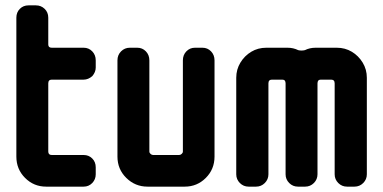

<svg xmlns="http://www.w3.org/2000/svg" viewBox="-20 -696 1428 716"><path d="M337 -46Q337 -27 324 -13.5Q311 0 292 0H152Q106 0 73.5 -32.5Q41 -65 41 -112V-630Q41 -650 54 -663Q67 -676 86 -676H114Q133 -676 146.5 -663Q160 -650 160 -630V-530Q160 -518 173 -518H292Q311 -518 324 -504.5Q337 -491 337 -471V-444Q337 -427 324 -412Q309 -399 292 -399H173Q160 -399 160 -385V-131Q160 -118 173 -118H292Q311 -118 324 -105Q337 -92 337 -72Z M780 -112Q780 -65 747.5 -32.5Q715 0 669 0H530Q484 0 451 -32.5Q418 -65 418 -112V-471Q418 -491 431.5 -504.5Q445 -518 464 -518H492Q511 -518 524 -504.5Q537 -491 537 -471V-131Q537 -126 541.5 -122Q546 -118 551 -118H648Q653 -118 657.5 -122Q662 -126 662 -131V-471Q662 -491 675 -504.5Q688 -518 707 -518H735Q754 -518 767 -504.5Q780 -491 780 -471Z M1348 -46Q1348 -27 1334.5 -13.5Q1321 0 1302 0H1274Q1255 0 1241.5 -13.5Q1228 -27 1228 -46V-385Q1228 -399 1215 -399H1176Q1164 -399 1164 -385V-46Q1164 -27 1150.5 -13.5Q1137 0 1118 0H1091Q1072 0 1058.5 -13.5Q1045 -27 1045 -46V-385Q1045 -399 1033 -399H994Q981 -399 981 -385V-46Q981 -27 967.5 -13.5Q954 0 935 0H907Q888 0 874.5 -13.5Q861 -27 861 -46V-406Q861 -437 876.5 -462.5Q892 -488 917 -503Q942 -518 973 -518H1052Q1074 -518 1092 -509Q1104 -506 1117 -509Q1135 -518 1157 -518H1236Q1267 -518 1292 -503Q1317 -488 1332.5 -462.5Q1348 -437 1348 -406Z"/></svg>

Font: Monomaniac One
Style: Regular
Weight: 400
Version: Version 1.000; ttfautohint (v1.8.3)